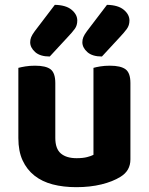

<svg xmlns="http://www.w3.org/2000/svg" viewBox="-20 -760 616 795"><path d="M520 -100Q520 -53 479 -28Q447 -8 400 3.5Q353 15 296 15Q242 15 198 3.5Q154 -8 122.5 -33Q91 -58 73.5 -96Q56 -134 56 -188V-479Q67 -482 85 -485Q103 -488 125 -488Q170 -488 189.5 -473Q209 -458 209 -416V-189Q209 -144 232 -124.5Q255 -105 297 -105Q323 -105 340.5 -109.5Q358 -114 367 -119V-479Q377 -482 395 -485Q413 -488 435 -488Q480 -488 500 -473Q520 -458 520 -416ZM207 -740Q253 -739 276.5 -719.5Q300 -700 300 -675Q300 -655 290 -641Q280 -627 260 -606L186 -526Q146 -526 125.5 -544.5Q105 -563 105 -585Q105 -596 109 -606Q113 -616 124 -631ZM423 -740Q469 -739 492.5 -719.5Q516 -700 516 -675Q516 -655 505 -640Q494 -625 476 -606L402 -526Q362 -526 341.5 -544.5Q321 -563 321 -585Q321 -596 325 -606Q329 -616 340 -631Z"/></svg>

Font: Baloo 2
Style: Bold
Weight: 700
Designer: Sarang Kulkarni and Ek Type
Foundry: Ek Type
Version: Version 1.640;hotconv 1.0.111;makeotfexe 2.5.65597; ttfautoh